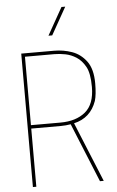

<svg xmlns="http://www.w3.org/2000/svg" viewBox="-66 -1074 684 1118"><g transform="rotate(-5 276.5 -515.0)"><path d="M494 0H472L331 -345Q302 -340 273 -340H100V0H80V-780H273Q326 -780 376 -762.5Q426 -745 460 -699.5Q494 -654 494 -570Q494 -504 483 -468Q449 -371 351 -349ZM272 -360Q364 -360 418.5 -405Q473 -450 473 -551Q473 -631 451.5 -669.5Q430 -708 399.5 -727.5Q369 -747 335.5 -753.5Q302 -760 272 -760H100V-360ZM359 -870ZM269 -870H247L337 -1030H359Z"/></g></svg>

Font: Tanohe Sans Thin
Style: Regular
Weight: 100
Designer: Village Type and Design LLC & Cristiano Sobral
Foundry: Cooper Hewitt Smithsonian Design Museum
Version: Version 1.00;September 29, 2021;FontCreator 13.0.0.2655 64-b